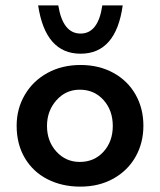

<svg xmlns="http://www.w3.org/2000/svg" viewBox="-20 -684 595 715"><path d="M280 -442Q349 -442 402.5 -412.5Q456 -383 485 -331.5Q514 -280 514 -216Q514 -152 485 -100.5Q456 -49 402.5 -19Q349 11 279 11Q211 11 157 -16.5Q103 -44 72.5 -95.5Q42 -147 42 -216Q42 -279 72.5 -331Q103 -383 157 -412.5Q211 -442 280 -442ZM277 -81Q331 -81 365.5 -119Q400 -157 400 -215Q400 -273 365.5 -311.5Q331 -350 277 -350Q225 -350 190 -310.5Q155 -271 155 -215Q155 -158 190 -119.5Q225 -81 277 -81ZM122 -664H197Q214 -559 280 -559Q346 -559 361 -664H437Q412 -484 280 -484Q149 -484 122 -664Z"/></svg>

Font: Josefin Sans SemiBold
Style: Regular
Weight: 600
Designer: Santiago Orozco
Foundry: Typemade
Version: Version 2.000